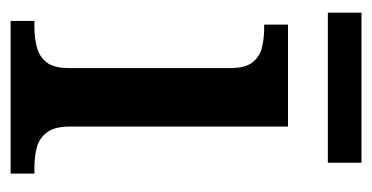

<svg xmlns="http://www.w3.org/2000/svg" viewBox="-194 -524 718 371"><g transform="rotate(90 165.5 -339.0)"><path d="M21 0V-46H34Q53 -46 71 -50.5Q89 -55 100.5 -69Q112 -83 112 -112V-425Q112 -454 100.5 -468Q89 -482 71 -486Q53 -490 34 -490H28V-536H225V-115Q225 -85 236.5 -70Q248 -55 266 -50.5Q284 -46 304 -46H316V0ZM5 -613V-678H295V-613Z"/></g></svg>

Font: Noto Nastaliq Urdu Medium
Style: Regular
Weight: 500
Designer: Monotype Design Team (Patrick Giasson: type design, Kamal Mansour: OpenType code, Glenda Bellarosa). Updated by Simon Co
Foundry: Monotype Imaging Inc., Simon Cozens
Version: Version 3.007